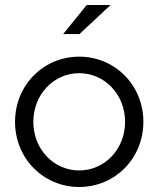

<svg xmlns="http://www.w3.org/2000/svg" viewBox="-20 -736 632 766"><path d="M232 -600H297L421 -716H326ZM296 10C439 10 552 -104 552 -250C552 -396 439 -510 296 -510C153 -510 40 -396 40 -250C40 -104 153 10 296 10ZM296 -56C194 -56 113 -141 113 -250C113 -359 194 -444 296 -444C398 -444 479 -359 479 -250C479 -141 398 -56 296 -56Z"/></svg>

Font: Red Hat Display
Style: Regular
Weight: 400
Designer: Pentagram, MCKL
Foundry: Pentagram, MCKL
Version: Version 1.023